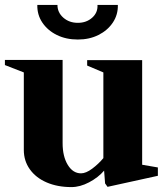

<svg xmlns="http://www.w3.org/2000/svg" viewBox="-37 -745 672 782"><path d="M254 17Q197 17 153 -2Q109 -21 84.5 -55.5Q60 -90 60 -134V-450L-17 -480V-501H218V-162Q218 -108 239 -73.5Q260 -39 293 -39Q313 -39 338.5 -58Q364 -77 384 -101V-450L318 -478V-500H542V-74L606 -63V-29L401 16L391 2L387 -50Q363 -22 326 -2.5Q289 17 254 17ZM280 -584Q232 -584 194.5 -602.5Q157 -621 135.5 -653Q114 -685 115 -725H197Q197 -694 221 -673Q245 -652 280 -652Q315 -652 338.5 -673Q362 -694 360 -725H443Q444 -685 422.5 -653Q401 -621 364 -602.5Q327 -584 280 -584Z"/></svg>

Font: Wittgenstein Extrabold
Style: Regular
Weight: 800
Designer: Jörg Drees
Foundry: Jörg Drees
Version: Version 1.303; ttfautohint (v1.8.4.7-5d5b)